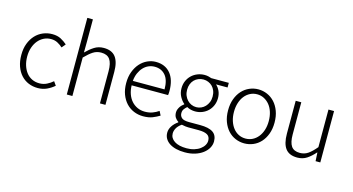

<svg xmlns="http://www.w3.org/2000/svg" viewBox="-104 -1232 3536 1924"><g transform="rotate(15 1664.5 -270.5)"><path d="M300 13Q248 13 203.5 -5.5Q159 -24 126 -60Q93 -96 74.5 -148Q56 -200 56 -266Q56 -333 76 -385Q96 -437 129.5 -473Q163 -509 208 -528Q253 -547 303 -547Q357 -547 394 -527Q431 -507 459 -482L426 -442Q401 -465 371.5 -480.5Q342 -496 304 -496Q264 -496 230 -479Q196 -462 171 -432Q146 -402 131.5 -359.5Q117 -317 117 -266Q117 -215 130.5 -173Q144 -131 168 -100.5Q192 -70 226.5 -53.5Q261 -37 303 -37Q345 -37 380 -54.5Q415 -72 442 -96L470 -56Q435 -26 393 -6.5Q351 13 300 13Z M599 -795H657V-567L656 -451Q698 -493 740.5 -520Q783 -547 838 -547Q922 -547 961 -495.5Q1000 -444 1000 -341V0H943V-333Q943 -417 915 -456Q887 -495 825 -495Q778 -495 741 -471Q704 -447 657 -399V0H599Z M1392 13Q1341 13 1295.5 -6Q1250 -25 1216.5 -61Q1183 -97 1163.5 -148.5Q1144 -200 1144 -266Q1144 -331 1163.5 -383Q1183 -435 1215.5 -471.5Q1248 -508 1290.5 -527.5Q1333 -547 1378 -547Q1475 -547 1529.5 -482Q1584 -417 1584 -299Q1584 -277 1581 -257H1203Q1204 -208 1218.5 -167.5Q1233 -127 1258.5 -98Q1284 -69 1319.5 -52.5Q1355 -36 1398 -36Q1441 -36 1475.5 -48.5Q1510 -61 1540 -82L1562 -39Q1530 -19 1490 -3Q1450 13 1392 13ZM1532 -303Q1532 -400 1490.5 -448.5Q1449 -497 1379 -497Q1346 -497 1316 -484Q1286 -471 1262.5 -446Q1239 -421 1223 -385Q1207 -349 1203 -303Z M1890 254Q1840 254 1799.5 244Q1759 234 1730 215Q1701 196 1685.5 169Q1670 142 1670 108Q1670 73 1691.5 39.5Q1713 6 1750 -19V-24Q1730 -36 1716 -57Q1702 -78 1702 -110Q1702 -127 1708 -142Q1714 -157 1722.5 -170Q1731 -183 1741.5 -192.5Q1752 -202 1761 -209V-213Q1735 -234 1714 -272Q1693 -310 1693 -358Q1693 -400 1708 -434.5Q1723 -469 1749 -494Q1775 -519 1810 -533Q1845 -547 1884 -547Q1906 -547 1924 -542.5Q1942 -538 1955 -533H2137V-485H2017Q2041 -464 2056.5 -431Q2072 -398 2072 -357Q2072 -316 2057.5 -281.5Q2043 -247 2017.5 -222Q1992 -197 1957.5 -183Q1923 -169 1884 -169Q1862 -169 1839 -174.5Q1816 -180 1798 -191Q1781 -177 1768.5 -160Q1756 -143 1756 -117Q1756 -88 1777 -69Q1798 -50 1856 -50H1968Q2059 -50 2102.5 -20.5Q2146 9 2146 73Q2146 108 2128 140.5Q2110 173 2076.5 198.5Q2043 224 1996 239Q1949 254 1890 254ZM1884 -213Q1910 -213 1934 -223.5Q1958 -234 1976 -253Q1994 -272 2005 -298.5Q2016 -325 2016 -358Q2016 -391 2005.5 -417.5Q1995 -444 1977 -462Q1959 -480 1935 -490Q1911 -500 1884 -500Q1857 -500 1832.5 -490Q1808 -480 1790 -462Q1772 -444 1761.5 -417.5Q1751 -391 1751 -358Q1751 -325 1762 -298.5Q1773 -272 1791 -253Q1809 -234 1833 -223.5Q1857 -213 1884 -213ZM1897 210Q1940 210 1975.5 199Q2011 188 2036 169.5Q2061 151 2074.5 128Q2088 105 2088 81Q2088 38 2057.5 20.5Q2027 3 1968 3H1858Q1849 3 1830 1Q1811 -1 1791 -6Q1756 18 1740.5 46Q1725 74 1725 101Q1725 150 1770 180Q1815 210 1897 210Z M2442 13Q2394 13 2350 -5.5Q2306 -24 2273 -60Q2240 -96 2220.5 -148Q2201 -200 2201 -266Q2201 -333 2220.5 -385Q2240 -437 2273 -473Q2306 -509 2350 -528Q2394 -547 2442 -547Q2490 -547 2534 -528Q2578 -509 2611 -473Q2644 -437 2663.5 -385Q2683 -333 2683 -266Q2683 -200 2663.5 -148Q2644 -96 2611 -60Q2578 -24 2534 -5.5Q2490 13 2442 13ZM2442 -37Q2481 -37 2514 -53.5Q2547 -70 2571.5 -100.5Q2596 -131 2609.5 -173Q2623 -215 2623 -266Q2623 -317 2609.5 -359.5Q2596 -402 2571.5 -432Q2547 -462 2514 -479Q2481 -496 2442 -496Q2403 -496 2370 -479Q2337 -462 2313 -432Q2289 -402 2275.5 -359.5Q2262 -317 2262 -266Q2262 -215 2275.5 -173Q2289 -131 2313 -100.5Q2337 -70 2370 -53.5Q2403 -37 2442 -37Z M2889 -533V-199Q2889 -117 2916 -78Q2943 -39 3005 -39Q3052 -39 3089 -64Q3126 -89 3171 -143V-533H3229V0H3180L3175 -88H3172Q3133 -43 3090.5 -15Q3048 13 2992 13Q2908 13 2869.5 -38Q2831 -89 2831 -192V-533Z"/></g></svg>

Font: Kinto Sans Light
Style: Regular
Weight: 300
Designer: Authors: Ryoko NISHIZUKA  (kana & ideographs); Paul D. Hunt (Latin, Greek & Cyrillic); Wenlong ZHANG  (bopomofo); Sandol
Foundry: Adobe Systems Incorporated, ookami Inc.
Version: Version 0.001